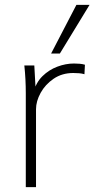

<svg xmlns="http://www.w3.org/2000/svg" viewBox="-20 -769 388 789"><path d="M86 0V-386Q86 -414 84.5 -443Q83 -472 80 -500H121L127 -391L118 -390Q128 -430 154.5 -456Q181 -482 215.5 -495Q250 -508 284 -508Q296 -508 307.5 -507Q319 -506 329 -503L327 -464Q317 -467 305.5 -468Q294 -469 281 -469Q235 -469 200.5 -445.5Q166 -422 147 -387.5Q128 -353 128 -320V0ZM190 -549 294 -749H348L226 -549Z"/></svg>

Font: Mulish ExtraLight
Style: Regular
Weight: 200
Designer: Vernon Adams
Foundry: Vernon Adams
Version: Version 3.603